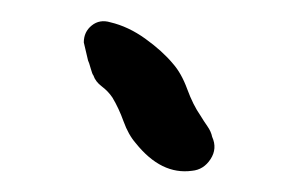

<svg xmlns="http://www.w3.org/2000/svg" viewBox="-20 -600 281 181"><path d="M180 -471Q185 -460 178.5 -450Q172 -440 161 -439Q132 -435 108 -465Q101 -473 96.5 -485.5Q92 -498 86 -508Q82 -514 76 -518.5Q70 -523 68 -529Q67 -530 65.5 -535.5Q64 -541 63 -543Q62 -547 61 -551.5Q60 -556 59 -560Q59 -570 66.5 -576Q74 -582 84 -579Q101 -575 117 -563.5Q133 -552 143 -540Q151 -531 156.5 -516Q162 -501 169 -491Q172 -486 175.5 -481Q179 -476 180 -471Z"/></svg>

Font: Slackside One
Style: Regular
Weight: 400
Version: Version 1.000